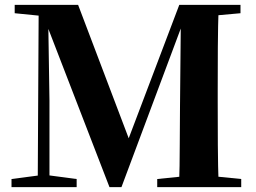

<svg xmlns="http://www.w3.org/2000/svg" viewBox="-20 -764 1047 784"><path d="M27 0V-33L149 -49H172L293 -33V0ZM40 -710V-744H195V-696H180ZM134 0 138 -744H176L182 -353V0ZM427 0 157 -699H150V-744H299L519 -164H492L499 -182L712 -744H767V-699H738L725 -666L476 0ZM622 0V-33L779 -49H806L965 -33V0ZM711 0Q714 -87 714 -172Q714 -257 715 -327L719 -744H873Q870 -657 869.5 -570Q869 -483 869 -394V-349Q869 -260 869.5 -173Q870 -86 873 0ZM791 -696V-744H962V-710L807 -696Z"/></svg>

Font: Noto Serif JP ExtraBold
Style: Regular
Weight: 800
Designer: Ryoko NISHIZUKA 西塚涼子 (kana & ideographs); Frank Grießhammer (Latin, Greek & Cyrillic); Wenlong ZHANG 张文龙 (bopomofo); San
Foundry: Adobe
Version: Version 2.003-H1;hotconv 1.1.1;makeotfexe 2.6.0